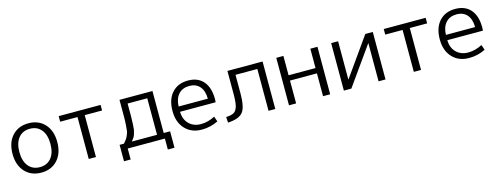

<svg xmlns="http://www.w3.org/2000/svg" viewBox="-19 -1220 5270 2031"><g transform="rotate(-15 2615.5 -205.0)"><path d="M409.5 -414.5Q364 -470 285 -470Q206 -470 160.5 -414.5Q115 -359 115 -260Q115 -161 160.5 -105.5Q206 -50 285 -50Q364 -50 409.5 -105.5Q455 -161 455 -260Q455 -359 409.5 -414.5ZM463 -63Q396 10 285 10Q174 10 107 -63Q40 -136 40 -260Q40 -384 107 -457Q174 -530 285 -530Q396 -530 463 -457Q530 -384 530 -260Q530 -136 463 -63Z M1074 -459H884V0H805V-459H615V-520H1074Z M1294 -60H1569V-460H1354Q1354 -365 1354 -327Q1354 -289 1351.5 -238.5Q1349 -188 1346.5 -173.5Q1344 -159 1336 -133Q1328 -107 1319.5 -95.5Q1311 -84 1294 -60ZM1207 -60Q1229 -87 1238 -98.5Q1247 -110 1258 -136.5Q1269 -163 1271.5 -177.5Q1274 -192 1277.5 -240.5Q1281 -289 1281 -328.5Q1281 -368 1281 -460V-520H1642V-60H1712V120H1639V0H1232V120H1159V-60Z M1867 -290H2187Q2186 -377 2145 -424Q2104 -471 2032 -471Q1957 -471 1913.5 -423.5Q1870 -376 1867 -290ZM1867 -232Q1869 -147 1919 -98Q1969 -49 2049 -49Q2126 -49 2202 -89L2222 -32Q2138 10 2042 10Q1930 10 1861 -63Q1792 -136 1792 -260Q1792 -386 1856.5 -458Q1921 -530 2032 -530Q2140 -530 2199.5 -461.5Q2259 -393 2259 -265Q2259 -252 2257 -232Z M2463 -264V-520H2848V0H2774V-458H2535V-252Q2535 -103 2492 -50Q2449 3 2328 10L2324 -52Q2382 -55 2409.5 -71Q2437 -87 2450 -130.5Q2463 -174 2463 -264Z M3076 -250V0H2998V-520H3076V-308H3371V-520H3449V0H3371V-250Z M3675 -102H3677L3973 -520H4055V0H3979V-418H3978L3681 0H3599V-520H3675Z M4634 -459H4444V0H4365V-459H4175V-520H4634Z M4794 -290H5114Q5113 -377 5072 -424Q5031 -471 4959 -471Q4884 -471 4840.5 -423.5Q4797 -376 4794 -290ZM4794 -232Q4796 -147 4846 -98Q4896 -49 4976 -49Q5053 -49 5129 -89L5149 -32Q5065 10 4969 10Q4857 10 4788 -63Q4719 -136 4719 -260Q4719 -386 4783.5 -458Q4848 -530 4959 -530Q5067 -530 5126.5 -461.5Q5186 -393 5186 -265Q5186 -252 5184 -232Z"/></g></svg>

Font: M PLUS 1p
Style: Regular
Weight: 400
Version: Version 1.062